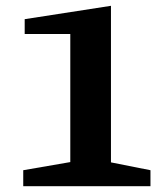

<svg xmlns="http://www.w3.org/2000/svg" viewBox="-20 -641 553 661"><path d="M60 0V-55L222 -83V-524H65V-575L362 -621V-82L498 -55V0Z"/></svg>

Font: Manuale ExtraBold
Style: Regular
Weight: 800
Version: Version 1.002